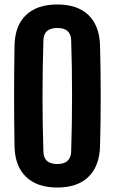

<svg xmlns="http://www.w3.org/2000/svg" viewBox="-20 -829 513 858"><path d="M236 9Q146 9 96.5 -38.5Q47 -86 45 -174Q43 -283 43 -400Q43 -517 45 -627Q47 -715 96.5 -762Q146 -809 236 -809Q326 -809 375 -762Q424 -715 427 -627Q430 -517 430 -400Q430 -283 427 -174Q424 -86 375 -38.5Q326 9 236 9ZM236 -96Q295 -96 298 -150Q302 -276 302 -405Q302 -534 298 -650Q296 -704 236 -704Q176 -704 174 -650Q170 -526 170 -396.5Q170 -267 174 -150Q176 -96 236 -96Z"/></svg>

Font: Big Shoulders Display ExtraBold
Style: Regular
Weight: 800
Designer: Patric King
Foundry: XO Type Co
Version: Version 1.000; ttfautohint (v1.8.2)